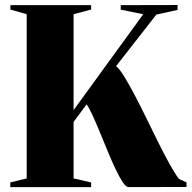

<svg xmlns="http://www.w3.org/2000/svg" viewBox="-20 -764 782 784"><path d="M22 0V-19L89 -35.5V-706L22.5 -725V-743H352V-725L280.5 -706V-314.5L565 -706L473 -724.5V-743L705 -743.5V-723.5L618.5 -704.5L454 -494Q468 -483 487.8 -450.8Q507.5 -418.5 531 -373.8Q554.5 -329 579 -278.8Q603.5 -228.5 627.5 -180.2Q651.5 -132 673 -93.2Q694.5 -54.5 711 -33L741.5 -19.5V-0.5L505 0Q494.5 0 481 -20.2Q467.5 -40.5 451.8 -73.8Q436 -107 420 -146Q404 -185 388.2 -223.2Q372.5 -261.5 358.5 -292Q344.5 -322.5 333.5 -338L280.5 -266V-35.5L352 -19V0Z"/></svg>

Font: Merriweather 144pt Black
Style: Regular
Weight: 900
Version: Version 2.100